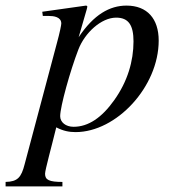

<svg xmlns="http://www.w3.org/2000/svg" viewBox="-95 -461 619 686"><path d="M215 -428C216 -432 217 -437 217 -437C217 -439 215 -441 212 -441L56 -419L58 -404H80C96 -404 124 -401 124 -377C124 -372 119 -346 108 -306L-7 126C-19 173 -32 188 -75 189V205H128V189C81 189 66 182 66 160C66 146 89 64 106 -6C131 7 152 11 175 11C321 11 472 -151 472 -316C472 -394 431 -441 357 -441C297 -441 240 -409 186 -328ZM382 -313C382 -243 361 -170 313 -103C269 -41 221 -8 168 -8C140 -8 120 -24 120 -46C120 -80 156 -209 185 -284C208 -344 267 -398 320 -398C365 -398 382 -370 382 -313Z"/></svg>

Font: XITS
Style: Italic
Weight: 400
Italic angle: -16.33°
Designer: MicroPress Inc., with final additions and corrections provided by Coen Hoffman, Elsevier (retired)
Version: Version 1.107